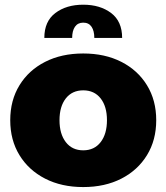

<svg xmlns="http://www.w3.org/2000/svg" viewBox="-20 -764 691 797"><path d="M325.5 12.5Q235.5 12.5 167.2 -22.5Q99 -57.5 60.8 -120Q22.5 -182.5 22.5 -265Q22.5 -347.5 60.8 -410Q99 -472.5 167.2 -507.2Q235.5 -542 325.5 -542Q415.5 -542 483.8 -507.2Q552 -472.5 590.2 -410Q628.5 -347.5 628.5 -265Q628.5 -182.5 590.2 -120Q552 -57.5 483.8 -22.5Q415.5 12.5 325.5 12.5ZM325.5 -140Q371.5 -140 397.8 -174Q424 -208 424 -265Q424 -322 397.8 -355.5Q371.5 -389 325.5 -389Q279.5 -389 253.2 -355.5Q227 -322 227 -265Q227 -208 253.2 -174Q279.5 -140 325.5 -140ZM164 -606.5Q164 -675.5 209.8 -710Q255.5 -744.5 325.5 -744.5Q395.5 -744.5 441.2 -710Q487 -675.5 487 -606.5H371.5Q371.5 -636 360 -653Q348.5 -670 325.5 -670Q303 -670 291.2 -653Q279.5 -636 279.5 -606.5Z"/></svg>

Font: Epilogue Black
Style: Regular
Weight: 900
Designer: Tyler Finck
Foundry: Etcetera Type Co
Version: Version 2.111; ttfautohint (v1.8.3)